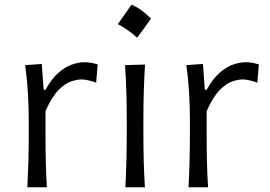

<svg xmlns="http://www.w3.org/2000/svg" viewBox="-20 -792 1141 812"><path d="M95.7 0Q98.6 -57.6 100.1 -111.1Q101.6 -164.6 101.6 -228.5V-280.8Q101.6 -337.4 98.1 -397.5Q94.7 -457.5 86.4 -516.6L156.7 -521.5L164.6 -412.1H172.4Q198.2 -459.5 227.5 -484.6Q256.8 -509.8 285.2 -519.3Q313.5 -528.8 335.9 -528.8Q364.3 -528.8 393.1 -519.5L386.7 -442.4Q371.1 -448.2 354.5 -452.1Q337.9 -456.1 324.2 -456.1Q306.2 -456.1 280.5 -447.5Q254.9 -439 226.8 -410.4Q198.7 -381.8 172.4 -322.3V-226.1Q172.4 -164.1 173.6 -110.8Q174.8 -57.6 178.2 0Z M535.9 -772.2Q574 -757.7 618.6 -713.7Q589.6 -671.8 560.1 -632.6Q541.8 -649.2 521.1 -663.7Q500.4 -678.2 478.4 -690Q493.5 -710.4 507.2 -730.6Q520.8 -750.7 535.9 -772.2ZM510.3 0Q513.2 -57.6 514.6 -111.1Q516.1 -164.6 516.1 -228.5V-280.8Q516.1 -348.6 514.4 -403.8Q512.7 -459 508.8 -516.6L593.3 -519Q589.8 -460.9 588.1 -405Q586.4 -349.1 586.4 -280.8V-228.5Q586.4 -164.6 587.9 -111.1Q589.4 -57.6 592.8 0Z M777.3 0Q780.3 -57.6 781.7 -111.1Q783.2 -164.6 783.2 -228.5V-280.8Q783.2 -337.4 779.8 -397.5Q776.4 -457.5 768.1 -516.6L838.4 -521.5L846.2 -412.1H854Q879.9 -459.5 909.2 -484.6Q938.5 -509.8 966.8 -519.3Q995.1 -528.8 1017.6 -528.8Q1045.9 -528.8 1074.7 -519.5L1068.4 -442.4Q1052.7 -448.2 1036.1 -452.1Q1019.5 -456.1 1005.9 -456.1Q987.8 -456.1 962.2 -447.5Q936.5 -439 908.4 -410.4Q880.4 -381.8 854 -322.3V-226.1Q854 -164.1 855.2 -110.8Q856.4 -57.6 859.9 0Z"/></svg>

Font: Pinar-FD Regular
Style: FD-Regular
Weight: 400
Designer: Amin Abedi
Version: Version 3.000